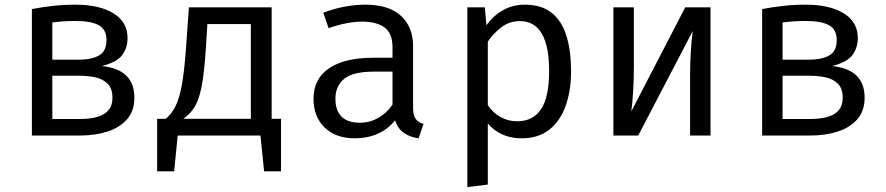

<svg xmlns="http://www.w3.org/2000/svg" viewBox="-20 -571 3732 809"><path d="M297.9 -551.3Q398.5 -551.3 457.9 -514.9Q517.4 -478.5 517.4 -410.8Q517.4 -368.7 494.4 -338.5Q471.3 -308.2 408.7 -292.8Q546.2 -279 546.2 -159.5Q546.2 -103.1 514.9 -67.9Q483.6 -32.8 432.1 -16.4Q380.5 0 318.5 0H114.4V-532.8Q156.4 -541 202.6 -546.2Q248.7 -551.3 297.9 -551.3ZM299 -482.6Q268.2 -482.6 246.7 -481Q225.1 -479.5 200.5 -476.4V-319.5H311.8Q365.1 -319.5 396.9 -337.2Q428.7 -354.9 428.7 -402.6Q428.7 -446.7 396.4 -464.6Q364.1 -482.6 299 -482.6ZM200.5 -69.7H316.4Q385.1 -69.7 419.5 -91.3Q453.8 -112.8 453.8 -159Q453.8 -198.5 433.3 -218.5Q412.8 -238.5 381.5 -245.1Q350.3 -251.8 317.4 -251.8H200.5Z M642.1 -70.3H678.5Q703.1 -91.3 719.2 -122.8Q735.4 -154.4 745.9 -211.3Q756.4 -268.2 763.6 -365.6L775.9 -540H1124.6V-70.3H1164.1V150.8H1092.8L1077.4 0H728.7L713.8 150.8H642.1ZM1036.9 -469.7H853.8L847.7 -371.8Q843.1 -296.9 836.2 -246.7Q829.2 -196.4 818.7 -163.3Q808.2 -130.3 792.1 -108.7Q775.9 -87.2 752.3 -70.3H1036.9Z M1720.5 -117.9Q1720.5 -85.1 1731.3 -70.3Q1742.1 -55.4 1764.6 -48.7L1743.6 11.8Q1708.7 7.2 1682.6 -10.5Q1656.4 -28.2 1644.6 -64.1Q1615.4 -26.7 1571.5 -7.4Q1527.7 11.8 1475.4 11.8Q1394.4 11.8 1347.7 -33.8Q1301 -79.5 1301 -154.9Q1301 -238.5 1366.2 -283.1Q1431.3 -327.7 1554.4 -327.7H1633.8V-372.8Q1633.8 -431.3 1599.7 -455.6Q1565.6 -480 1505.1 -480Q1478.5 -480 1442.6 -473.6Q1406.7 -467.2 1364.6 -452.3L1342.1 -517.4Q1391.3 -535.9 1435.1 -543.6Q1479 -551.3 1518.5 -551.3Q1619 -551.3 1669.7 -504.1Q1720.5 -456.9 1720.5 -376.9ZM1497.4 -53.8Q1537.4 -53.8 1573.6 -74.1Q1609.7 -94.4 1633.8 -130.3V-269.2H1555.9Q1466.7 -269.2 1430 -238.5Q1393.3 -207.7 1393.3 -155.9Q1393.3 -53.8 1497.4 -53.8Z M2190.8 -551.3Q2262.6 -551.3 2305.4 -516.4Q2348.2 -481.5 2367.2 -418.2Q2386.2 -354.9 2386.2 -270.3Q2386.2 -188.7 2363.3 -124.9Q2340.5 -61 2294.4 -24.6Q2248.2 11.8 2177.9 11.8Q2089.2 11.8 2035.4 -50.8V206.7L1949.2 217.4V-540H2022.6L2029.7 -464.6Q2059.5 -506.2 2100.5 -528.7Q2141.5 -551.3 2190.8 -551.3ZM2170.3 -482.1Q2125.6 -482.1 2091.3 -455.1Q2056.9 -428.2 2035.4 -395.4V-127.7Q2056.4 -96.4 2088.5 -78.2Q2120.5 -60 2159 -60Q2226.2 -60 2260 -111.3Q2293.8 -162.6 2293.8 -270.8Q2293.8 -482.1 2170.3 -482.1Z M2973.8 -540V0H2887.7V-252.8Q2887.7 -305.6 2890.8 -354.6Q2893.8 -403.6 2899 -440.5L2669.2 0H2564.6V-540H2650.8V-287.7Q2650.8 -235.4 2647.7 -184.4Q2644.6 -133.3 2640 -101.5L2867.2 -540Z M3374.9 -551.3Q3475.4 -551.3 3534.9 -514.9Q3594.4 -478.5 3594.4 -410.8Q3594.4 -368.7 3571.3 -338.5Q3548.2 -308.2 3485.6 -292.8Q3623.1 -279 3623.1 -159.5Q3623.1 -103.1 3591.8 -67.9Q3560.5 -32.8 3509 -16.4Q3457.4 0 3395.4 0H3191.3V-532.8Q3233.3 -541 3279.5 -546.2Q3325.6 -551.3 3374.9 -551.3ZM3375.9 -482.6Q3345.1 -482.6 3323.6 -481Q3302.1 -479.5 3277.4 -476.4V-319.5H3388.7Q3442.1 -319.5 3473.8 -337.2Q3505.6 -354.9 3505.6 -402.6Q3505.6 -446.7 3473.3 -464.6Q3441 -482.6 3375.9 -482.6ZM3277.4 -69.7H3393.3Q3462.1 -69.7 3496.4 -91.3Q3530.8 -112.8 3530.8 -159Q3530.8 -198.5 3510.3 -218.5Q3489.7 -238.5 3458.5 -245.1Q3427.2 -251.8 3394.4 -251.8H3277.4Z"/></svg>

Font: FiraCode Nerd Font Mono
Style: Regular
Weight: 400
Monospace: yes
Designer: Carrois Corporate, Edenspiekermann AG, Nikita Prokopov
Foundry: Carrois Corporate, Edenspiekermann AG, Nikita Prokopov
Version: Version 6.002;Nerd Fonts 3.4.0